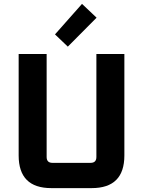

<svg xmlns="http://www.w3.org/2000/svg" viewBox="-20 -968 736 988"><path d="M76 -168V-690H220V-160Q220 -130 250 -130H446Q476 -130 476 -160V-690H620V-168Q620 0 452 0H244Q76 0 76 -168ZM263 -791 402 -948 477 -877 329 -728Z"/></svg>

Font: Oxanium
Style: Bold
Weight: 700
Designer: Severin Meyer
Version: Version 2.000